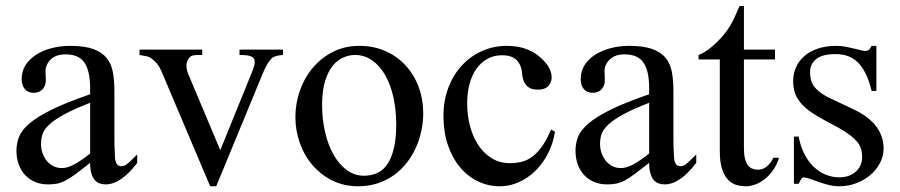

<svg xmlns="http://www.w3.org/2000/svg" viewBox="-20 -615 3042 649"><path d="M443.8 -64.5Q388.7 8.3 336.9 8.3Q326.2 8.3 316.7 4.9Q307.1 1.5 300 -6.8Q293 -15.1 288.8 -29.1Q284.7 -43 284.7 -64.5Q255.4 -41.5 236.1 -27.1Q216.8 -12.7 201.9 -4.9Q187 2.9 173.6 5.6Q160.2 8.3 142.6 8.3Q118.7 8.3 99.1 0.2Q79.6 -7.8 65.4 -22.7Q51.3 -37.6 43.5 -58.8Q35.6 -80.1 35.6 -106Q35.6 -130.9 44.7 -153.3Q53.7 -175.8 80.6 -198.5Q107.4 -221.2 156.2 -245.1Q205.1 -269 284.7 -296.4V-314.9Q284.7 -347.2 279.5 -369.1Q274.4 -391.1 264.2 -405Q253.9 -418.9 238.3 -425Q222.7 -431.2 201.2 -431.2Q170.4 -431.2 152.8 -415.3Q135.3 -399.4 133.8 -376.5L134.8 -347.2Q135.7 -326.2 124.3 -313.7Q112.8 -301.3 94.2 -301.3Q74.7 -301.3 64 -313.7Q53.2 -326.2 53.2 -348.1Q53.2 -374.5 66.7 -395.3Q80.1 -416 102.8 -430.4Q125.5 -444.8 155 -452.4Q184.6 -460 216.8 -460Q265.1 -460 294.7 -449.5Q324.2 -439 340.3 -419.2Q356.4 -399.4 361.6 -371.1Q366.7 -342.8 366.7 -307.6V-155.3Q366.7 -124 367.7 -104Q368.7 -84 369.1 -77.1Q371.6 -64 376.5 -58.6Q381.3 -53.2 390.6 -53.2Q395 -53.2 398.9 -54.4Q402.8 -55.7 408.2 -59.6Q413.6 -63.5 421.9 -71.3Q430.2 -79.1 443.8 -92.8ZM284.7 -267.6Q228 -245.6 195.1 -227.3Q162.1 -209 145 -192.4Q127.9 -175.8 123.3 -160.4Q118.7 -145 118.7 -128.9Q118.7 -111.3 124 -96.7Q129.4 -82 138.4 -71Q147.5 -60.1 159.9 -53.7Q172.4 -47.4 186.5 -46.9Q205.6 -45.9 229.7 -58.6Q253.9 -71.3 284.7 -96.2Z M936.5 -429.2Q923.3 -428.2 914.8 -426Q906.2 -423.8 899.9 -419.4Q891.6 -411.1 884.3 -399.4Q877 -387.7 869.6 -370.1L710.9 14.6H690.4L529.8 -364.7Q524.9 -377 520 -385.7Q515.1 -394.5 509.8 -400.9Q504.4 -407.2 498.5 -412.1Q492.7 -417 485.8 -421.4Q481.4 -423.8 473.1 -425.3Q464.8 -426.8 451.7 -429.2V-447.3H663.6V-429.2H649.4Q640.1 -429.2 632.3 -427.5Q624.5 -425.8 620.6 -420.4Q610.8 -410.2 610.1 -394.5Q609.4 -378.9 620.6 -354.5L724.6 -107.4L829.1 -364.7Q837.9 -385.3 840.3 -397.5Q842.8 -409.7 837.4 -418Q835.9 -419.9 833.3 -421.9Q830.6 -423.8 825.4 -425.5Q820.3 -427.2 811.8 -428.2Q803.2 -429.2 789.6 -429.2V-447.3H936.5Z M1410.6 -231.9Q1410.6 -203.1 1404.5 -173.6Q1398.4 -144 1386.2 -116.7Q1374 -89.4 1355.5 -65.4Q1336.9 -41.5 1312.5 -23.7Q1288.1 -5.9 1257.3 4.4Q1226.6 14.6 1189.9 14.6Q1143.1 14.6 1104.2 -4.4Q1065.4 -23.4 1037.4 -55.7Q1009.3 -87.9 993.9 -130.4Q978.5 -172.9 978.5 -219.2Q978.5 -264.6 993.4 -307.9Q1008.3 -351.1 1036.4 -384.8Q1064.5 -418.5 1104.5 -439.2Q1144.5 -460 1194.8 -460Q1243.2 -460 1282.7 -442.4Q1322.3 -424.8 1350.8 -394Q1379.4 -363.3 1395 -321.5Q1410.6 -279.8 1410.6 -231.9ZM1319.3 -194.3Q1319.3 -244.1 1309.6 -287.1Q1299.8 -330.1 1281.7 -361.6Q1263.7 -393.1 1237.8 -411.1Q1211.9 -429.2 1179.7 -429.2Q1160.6 -429.2 1140.9 -420.9Q1121.1 -412.6 1105 -393.1Q1088.9 -373.5 1078.9 -341.1Q1068.8 -308.6 1068.8 -259.8Q1068.8 -211.9 1078.9 -168.5Q1088.9 -125 1107.4 -92.3Q1126 -59.6 1152.1 -40.3Q1178.2 -21 1210.4 -21Q1234.9 -21 1254.9 -30Q1274.9 -39.1 1289.1 -59.6Q1303.2 -80.1 1311.3 -113.3Q1319.3 -146.5 1319.3 -194.3Z M1856 -169.9Q1849.6 -129.4 1832 -95.5Q1814.5 -61.5 1789.3 -37.1Q1764.2 -12.7 1733.4 1Q1702.6 14.6 1669.4 14.6Q1629.9 14.6 1595.2 -2.2Q1560.5 -19 1534.7 -50Q1508.8 -81.1 1493.9 -125Q1479 -168.9 1479 -223.1Q1479 -276.4 1496.1 -320.1Q1513.2 -363.8 1542.2 -394.8Q1571.3 -425.8 1610.1 -442.9Q1648.9 -460 1692.4 -460Q1759.3 -460 1801.3 -425.3Q1822.3 -408.2 1833.5 -390.1Q1844.7 -372.1 1844.7 -353.5Q1844.7 -336.4 1833.3 -324.2Q1821.8 -312 1798.8 -312Q1791.5 -312 1782.7 -313.5Q1773.9 -314.9 1765.9 -320.6Q1757.8 -326.2 1752 -337.6Q1746.1 -349.1 1744.6 -369.1Q1742.2 -395.5 1726.3 -411.9Q1710.4 -428.2 1676.8 -428.2Q1648.9 -428.2 1627 -415.8Q1605 -403.3 1589.8 -381.6Q1574.7 -359.9 1566.9 -330.1Q1559.1 -300.3 1559.1 -265.6Q1559.1 -226.1 1568.6 -189.5Q1578.1 -152.8 1596.7 -124.8Q1615.2 -96.7 1642.1 -80.1Q1668.9 -63.5 1704.1 -63.5Q1724.6 -63.5 1743.4 -68.1Q1762.2 -72.8 1779.3 -85.4Q1796.4 -98.1 1812.3 -120.4Q1828.1 -142.6 1842.8 -177.2Z M2333.5 -64.5Q2278.3 8.3 2226.6 8.3Q2215.8 8.3 2206.3 4.9Q2196.8 1.5 2189.7 -6.8Q2182.6 -15.1 2178.5 -29.1Q2174.3 -43 2174.3 -64.5Q2145 -41.5 2125.7 -27.1Q2106.4 -12.7 2091.6 -4.9Q2076.7 2.9 2063.2 5.6Q2049.8 8.3 2032.2 8.3Q2008.3 8.3 1988.8 0.2Q1969.2 -7.8 1955.1 -22.7Q1940.9 -37.6 1933.1 -58.8Q1925.3 -80.1 1925.3 -106Q1925.3 -130.9 1934.3 -153.3Q1943.4 -175.8 1970.2 -198.5Q1997.1 -221.2 2045.9 -245.1Q2094.7 -269 2174.3 -296.4V-314.9Q2174.3 -347.2 2169.2 -369.1Q2164.1 -391.1 2153.8 -405Q2143.6 -418.9 2127.9 -425Q2112.3 -431.2 2090.8 -431.2Q2060.1 -431.2 2042.5 -415.3Q2024.9 -399.4 2023.4 -376.5L2024.4 -347.2Q2025.4 -326.2 2013.9 -313.7Q2002.4 -301.3 1983.9 -301.3Q1964.4 -301.3 1953.6 -313.7Q1942.9 -326.2 1942.9 -348.1Q1942.9 -374.5 1956.3 -395.3Q1969.7 -416 1992.4 -430.4Q2015.1 -444.8 2044.7 -452.4Q2074.2 -460 2106.4 -460Q2154.8 -460 2184.3 -449.5Q2213.9 -439 2230 -419.2Q2246.1 -399.4 2251.2 -371.1Q2256.3 -342.8 2256.3 -307.6V-155.3Q2256.3 -124 2257.3 -104Q2258.3 -84 2258.8 -77.1Q2261.2 -64 2266.1 -58.6Q2271 -53.2 2280.3 -53.2Q2284.7 -53.2 2288.6 -54.4Q2292.5 -55.7 2297.9 -59.6Q2303.2 -63.5 2311.5 -71.3Q2319.8 -79.1 2333.5 -92.8ZM2174.3 -267.6Q2117.7 -245.6 2084.7 -227.3Q2051.8 -209 2034.7 -192.4Q2017.6 -175.8 2012.9 -160.4Q2008.3 -145 2008.3 -128.9Q2008.3 -111.3 2013.7 -96.7Q2019 -82 2028.1 -71Q2037.1 -60.1 2049.6 -53.7Q2062 -47.4 2076.2 -46.9Q2095.2 -45.9 2119.4 -58.6Q2143.6 -71.3 2174.3 -96.2Z M2613.3 -81.5Q2605.5 -56.6 2592.3 -38.6Q2579.1 -20.5 2564 -8.8Q2548.8 2.9 2532.5 8.8Q2516.1 14.6 2501.5 14.6Q2485.4 14.6 2469.7 10.3Q2454.1 5.9 2441.4 -7.1Q2428.7 -20 2420.9 -43.2Q2413.1 -66.4 2413.1 -104V-414.1H2341.3V-429.2Q2361.3 -436.5 2383.5 -454.8Q2405.8 -473.1 2424.8 -495.6Q2431.6 -503.9 2437 -511.2Q2442.4 -518.6 2448.7 -529.1Q2455.1 -539.6 2462.4 -555.2Q2469.7 -570.8 2480 -594.7H2494.6V-447.3H2599.6V-414.1H2494.6V-115.7Q2494.6 -93.8 2498 -79.6Q2501.5 -65.4 2507.6 -57.1Q2513.7 -48.8 2521.7 -45.4Q2529.8 -42 2539.1 -41.5Q2557.1 -40.5 2571 -51.5Q2585 -62.5 2593.8 -81.5Z M2966.8 -112.8Q2966.8 -87.4 2954.6 -64.2Q2942.4 -41 2921.9 -23.4Q2901.4 -5.9 2874.3 4.4Q2847.2 14.6 2817.4 14.6Q2799.3 14.6 2782.5 10.5Q2765.6 6.3 2750.2 1Q2734.9 -4.4 2721.4 -9.3Q2708 -14.2 2696.8 -15.6Q2691.4 -15.6 2687 -7.8Q2682.6 0 2679.7 6.3H2663.6V-153.3H2679.7Q2686 -119.1 2699.5 -93.5Q2712.9 -67.9 2731.2 -50.5Q2749.5 -33.2 2771.5 -24.4Q2793.5 -15.6 2817.4 -15.6Q2835.4 -15.6 2849.6 -21Q2863.8 -26.4 2873.5 -35.4Q2883.3 -44.4 2888.7 -56.4Q2894 -68.4 2894 -81.5Q2894.5 -98.1 2890.4 -112.1Q2886.2 -126 2874 -139.4Q2861.8 -152.8 2839.6 -167.7Q2817.4 -182.6 2780.8 -201.2Q2745.1 -219.7 2721.9 -235.8Q2698.7 -252 2685.3 -268.6Q2671.9 -285.2 2666.5 -302.7Q2661.1 -320.3 2661.1 -340.8Q2661.1 -365.7 2670.7 -387.5Q2680.2 -409.2 2698.7 -425.3Q2717.3 -441.4 2744.4 -450.7Q2771.5 -460 2806.6 -460Q2821.8 -460 2836.7 -457.3Q2851.6 -454.6 2864.7 -451.4Q2877.9 -448.2 2888.2 -445.6Q2898.4 -442.9 2904.3 -442.9Q2911.1 -442.9 2915.8 -445.6Q2920.4 -448.2 2926.3 -460H2942.4V-307.6H2926.3Q2917.5 -343.8 2905.3 -367.7Q2893.1 -391.6 2877.9 -405.8Q2862.8 -419.9 2844.5 -426Q2826.2 -432.1 2805.2 -432.1Q2760.3 -432.1 2739.5 -415.8Q2718.8 -399.4 2718.3 -373.5Q2717.8 -360.4 2720.5 -347.9Q2723.1 -335.4 2731.2 -324Q2739.3 -312.5 2753.7 -301.8Q2768.1 -291 2791.5 -280.3L2863.8 -246.1Q2914.6 -222.7 2940.7 -189Q2966.8 -155.3 2966.8 -112.8Z"/></svg>

Font: Doulos SIL APac
Style: Regular
Weight: 400
Designer: Walt Agee, Victor Gaultney, Peter Martin, Debbi Hosken, Becca Hirsbrunner
Foundry: SIL International
Version: Version 5.000